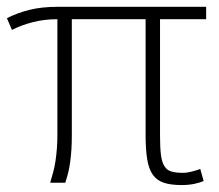

<svg xmlns="http://www.w3.org/2000/svg" viewBox="-25 -532 638 559"><path d="M567.9 -4.9Q558.1 -0.5 541.3 3.2Q524.4 6.8 503.9 6.8Q472.7 6.8 452.4 0.2Q432.1 -6.3 420.2 -22.9Q408.2 -39.6 403.6 -68.1Q398.9 -96.7 398.9 -140.1V-476.1H184.1V-137.2Q184.1 -115.2 182.9 -96.4Q181.6 -77.6 179.4 -61Q177.2 -44.4 173.6 -29.5Q169.9 -14.6 165 0H121.1Q126 -16.1 130.1 -31.7Q134.3 -47.4 136.7 -64.2Q139.2 -81.1 140.6 -99.4Q142.1 -117.7 142.1 -139.2V-476.1Q103.5 -476.1 69.8 -467.3Q36.1 -458.5 9.8 -444.8L-4.9 -479Q24.4 -494.1 60.3 -503.2Q96.2 -512.2 143.1 -512.2H575.2V-476.1H440.9V-138.2Q440.9 -102.5 443.6 -81.1Q446.3 -59.6 453.9 -47.9Q461.4 -36.1 474.4 -32.5Q487.3 -28.8 507.8 -28.8Q520 -28.8 533.7 -32.5Q547.4 -36.1 558.1 -40Z"/></svg>

Font: Clear Sans Thin
Style: Regular
Weight: 250
Foundry: Intel Corporation
Version: Version 1.00